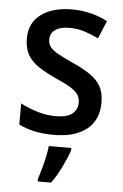

<svg xmlns="http://www.w3.org/2000/svg" viewBox="-54 -681 543 848"><g transform="rotate(5 217.0 -257.0)"><path d="M396 -244Q396 -165 343.5 -124Q291 -83 198 -83Q149 -83 111.5 -91.5Q74 -100 43 -115V-209Q74 -192 116 -179Q158 -166 199 -166Q249 -166 272.5 -184.5Q296 -203 296 -235Q296 -254 287 -268.5Q278 -283 254.5 -298Q231 -313 185 -333Q140 -354 108 -375Q76 -396 59.5 -425Q43 -454 43 -498Q43 -566 94 -604Q145 -642 230 -642Q274 -642 313 -632.5Q352 -623 389 -604L356 -525Q325 -540 293.5 -550Q262 -560 227 -560Q186 -560 164 -544.5Q142 -529 142 -502Q142 -482 152 -468.5Q162 -455 186.5 -441Q211 -427 255 -407Q298 -388 330 -367Q362 -346 379 -317Q396 -288 396 -244ZM281 -22Q271 9 250 52Q229 95 205 128H146V116Q152 98 159.5 71.5Q167 45 173 17Q179 -11 181 -32H281Z"/></g></svg>

Font: Noto Sans Telugu UI SemiCondensed Medium
Style: Regular
Weight: 500
Width: 4
Designer: Jelle Bosma - Monotype Design Team
Foundry: Monotype Imaging Inc.
Version: Version 2.005; ttfautohint (v1.8.4.7-5d5b)